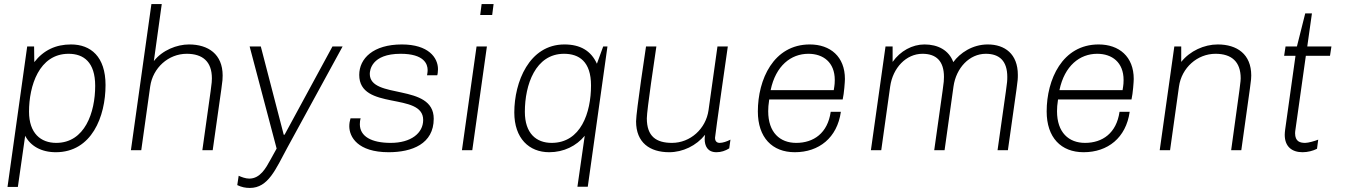

<svg xmlns="http://www.w3.org/2000/svg" viewBox="-20 -740 6629 946"><path d="M149 -434 148 -511H114L17 181H68L104 -71C130 -21 183 10 255 10C432 10 500 -166 500 -321C500 -461 427 -521 330 -521C255 -521 195 -493 149 -434ZM318 -475C392 -475 449 -434 449 -317C449 -186 398 -36 257 -36C181 -36 123 -83 123 -190C123 -316 172 -475 318 -475Z M977 0H1028C1076 -343 1077 -335 1077 -368C1077 -473 1006 -521 911 -521C852 -521 780 -493 738 -439L777 -720H726L625 0H676L720 -314C733 -406 810 -475 900 -475C978 -475 1024 -437 1024 -354C1024 -329 1023 -328 977 0Z M1396 -13 1668 -511H1618L1382 -76H1378L1265 -511H1210L1343 -8L1312 48C1290 88 1262 140 1208 140C1190 140 1169 132 1156 126L1149 172C1170 182 1189 186 1211 186C1302 186 1338 94 1396 -13Z M1757 -157H1707C1703 -144 1701 -131 1701 -118C1701 -66 1742 10 1895 10C2010 10 2117 -31 2117 -155C2117 -332 1802 -248 1802 -376C1802 -393 1810 -475 1954 -475C2070 -475 2087 -424 2087 -395C2087 -382 2084 -371 2084 -369H2134C2136 -371 2138 -388 2138 -399C2138 -456 2091 -521 1960 -521C1819 -521 1750 -452 1750 -371C1750 -193 2065 -288 2065 -149C2065 -84 2005 -36 1905 -36C1810 -36 1753 -68 1753 -128C1753 -137 1754 -148 1757 -157Z M2353 -720 2346 -666H2405L2412 -720ZM2256 0H2307L2379 -511H2328Z M2861 -71 2825 180H2876L2973 -511H2952L2921 -426C2892 -490 2839 -521 2761 -521C2587 -521 2514 -335 2514 -186C2514 -58 2587 10 2686 10C2758 10 2820 -21 2861 -71ZM2698 -36C2622 -36 2566 -83 2566 -189C2566 -322 2618 -475 2759 -475C2833 -475 2892 -437 2892 -319C2892 -185 2842 -36 2698 -36Z M3454 -76C3453 -69 3452 -62 3452 -55C3452 -21 3466 10 3510 10C3533 10 3554 3 3573 -9L3579 -52C3562 -43 3541 -36 3526 -36C3513 -36 3503 -43 3503 -61C3503 -73 3566 -511 3566 -511H3515L3471 -197C3458 -105 3381 -36 3291 -36C3213 -36 3167 -68 3167 -157C3167 -197 3206 -457 3214 -511H3163C3163 -511 3114 -188 3114 -142C3114 -37 3182 10 3277 10C3344 10 3411 -22 3454 -76Z M4123 -189H4073C4058 -84 3989 -36 3903 -36C3823 -36 3765 -87 3765 -192C3765 -208 3766 -224 3770 -250H4132C4139 -280 4143 -339 4143 -351C4143 -461 4071 -521 3970 -521C3791 -521 3714 -348 3714 -191C3714 -62 3785 10 3896 10C4015 10 4105 -61 4123 -189ZM3963 -475C4036 -475 4093 -433 4093 -346C4093 -336 4093 -325 4088 -296H3777C3802 -416 3877 -475 3963 -475Z M4847 -521C4771 -521 4710 -479 4677 -434C4655 -493 4601 -521 4535 -521C4475 -521 4416 -489 4378 -435V-511H4343L4271 0H4322L4366 -314C4379 -406 4445 -475 4525 -475C4593 -475 4631 -439 4631 -361C4631 -329 4629 -331 4583 0H4634L4678 -314C4691 -406 4757 -475 4837 -475C4905 -475 4943 -439 4943 -361C4943 -325 4941 -331 4895 0H4946C4994 -344 4995 -334 4995 -371C4995 -474 4931 -521 4847 -521Z M5546 -189H5496C5481 -84 5412 -36 5326 -36C5246 -36 5188 -87 5188 -192C5188 -208 5189 -224 5193 -250H5555C5562 -280 5566 -339 5566 -351C5566 -461 5494 -521 5393 -521C5214 -521 5137 -348 5137 -191C5137 -62 5208 10 5319 10C5438 10 5528 -61 5546 -189ZM5386 -475C5459 -475 5516 -433 5516 -346C5516 -336 5516 -325 5511 -296H5200C5225 -416 5300 -475 5386 -475Z M6046 0H6096C6144 -343 6145 -345 6145 -368C6145 -473 6075 -521 5980 -521C5913 -521 5843 -489 5800 -435V-511H5766L5694 0H5745L5789 -314C5802 -406 5879 -475 5969 -475C6047 -475 6093 -437 6093 -354C6093 -342 6092 -328 6046 0Z M6469 -7 6475 -52C6458 -45 6426 -36 6411 -36C6386 -36 6361 -42 6361 -84C6361 -90 6362 -96 6363 -103L6414 -465H6533L6540 -511H6421L6444 -674H6411L6370 -511H6314L6307 -465H6363L6312 -101C6311 -92 6310 -84 6310 -76C6310 -17 6346 10 6398 10C6423 10 6450 3 6469 -7Z"/></svg>

Font: Chivo Light
Style: Italic
Weight: 300
Italic angle: -8°
Designer: Hector Gatti
Foundry: Omnibus-Type
Version: Version 1.003;PS 001.003;hotconv 1.0.70;makeotf.lib2.5.58329